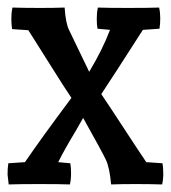

<svg xmlns="http://www.w3.org/2000/svg" viewBox="-20 -487 452 508"><path d="M3 1 0 -25Q0 -42 2 -55L46 -58Q92 -125 169 -228Q150 -256 112.5 -316Q75 -376 55 -407L12 -410Q10 -422 10 -438Q10 -454 13 -467Q45 -466 85 -466Q125 -466 151 -467Q154 -424 163 -407Q215 -299 216 -297Q252 -357 271 -408L238 -411Q236 -421 236 -437.5Q236 -454 239 -467Q266 -466 319 -466Q372 -466 401 -467Q404 -454 404 -439Q404 -424 402 -411L358 -408Q278 -283 248 -238Q269 -207 308.5 -146.5Q348 -86 367 -58L410 -55Q412 -43 412 -27.5Q412 -12 409 1Q377 0 338.5 0Q300 0 274 1Q270 -43 260.5 -63.5Q251 -84 200 -175Q193 -162 180 -140Q151 -92 134 -58L166 -55Q168 -45 168 -28.5Q168 -12 165 1Q138 0 85 0Q32 0 3 1Z"/></svg>

Font: Port Lligat Slab
Style: Regular
Weight: 400
Designer: Dario Muhafara, Eduardo Rodriguez Tunni
Foundry: Tipo
Version: Version 1.002